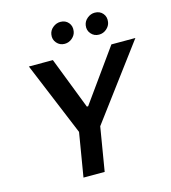

<svg xmlns="http://www.w3.org/2000/svg" viewBox="-133 -1044 1024 1150"><g transform="rotate(-15 379.0 -468.5)"><path d="M97.3 -727.3H246.1L370.7 -405.5H378.6L609 -727.3H757.8L417.6 -271.3L372.5 0H241.1L286.2 -271.3ZM553.6 -802.9Q523.4 -802.9 504.3 -825.1Q485.1 -847.3 490.1 -877.8Q494.3 -903.1 515.3 -919.9Q536.2 -936.8 561.1 -936.8Q592.7 -936.8 611 -915.1Q629.3 -893.5 624.3 -861.9Q620.7 -838.1 600.3 -820.5Q579.9 -802.9 553.6 -802.9ZM340.6 -802.9Q310.4 -802.9 291.2 -825.3Q272 -847.7 277 -877.8Q280.9 -903.1 302 -919.9Q323.2 -936.8 348 -936.8Q379.6 -936.8 397.9 -915.1Q416.2 -893.5 411.2 -861.9Q407.7 -838.1 387.3 -820.5Q366.8 -802.9 340.6 -802.9Z"/></g></svg>

Font: Inter UI Semi Bold
Style: Italic
Weight: 600
Italic angle: -9.39999°
Designer: Rasmus Andersson
Foundry: rsms
Version: 3.2;8d6f07862